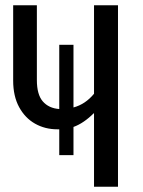

<svg xmlns="http://www.w3.org/2000/svg" viewBox="-20 -709 544 729"><path d="M428 -689V0H337V-280Q298 -241 259 -227V-120H205V-218H198Q151 -218 113 -239.5Q75 -261 52.5 -302.5Q30 -344 30 -403V-689H120V-405Q120 -350 142.5 -324Q165 -298 205 -295V-539H259V-301Q304 -313 337 -353V-689Z"/></svg>

Font: Fira Sans Compressed
Style: Regular
Weight: 400
Width: 1
Designer: bBox Type GmbH & Carrois Corporate GbR & Edenspiekermann AG
Foundry: bBox Type GmbH & Carrois Corporate GbR & Edenspiekermann AG
Version: Version 4.301